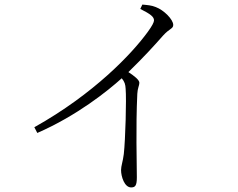

<svg xmlns="http://www.w3.org/2000/svg" viewBox="-20 -779 1040 839"><path d="M593 -740C639 -717 653 -705 653 -690C653 -682 645 -666 626 -640C557 -545 391 -369 130 -223L143 -198C317 -274 451 -382 512 -437C525 -421 528 -410 529 -391C533 -347 528 -168 521 -106C517 -73 509 -54 509 -36C509 -7 524 40 553 40C571 40 578 32 578 -4C578 -66 573 -221 580 -369C581 -393 589 -406 589 -417C589 -430 567 -447 541 -464C608 -529 657 -583 693 -624C721 -655 737 -653 737 -670C737 -694 696 -735 661 -748C642 -756 623 -757 602 -759Z"/></svg>

Font: Noto Serif CJK SC Light
Style: Regular
Weight: 300
Designer: Ryoko NISHIZUKA 西塚涼子 (kana & ideographs); Frank Grießhammer (Latin, Greek & Cyrillic); Wenlong ZHANG 张文龙 (bopomofo); San
Foundry: Adobe
Version: Version 2.001;hotconv 1.1.0;makeotfexe 2.6.0